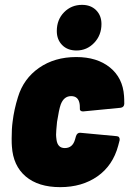

<svg xmlns="http://www.w3.org/2000/svg" viewBox="-20 -763 532 791"><path d="M29 -160Q28 -170 28 -192Q28 -234 32 -262Q38 -312 54 -363Q77 -439 141 -483.5Q205 -528 294 -528Q380 -528 433 -485Q486 -442 491 -368Q492 -357 492 -335Q491 -321 477 -319L323 -304H321Q315 -304 311.5 -307.5Q308 -311 309 -318Q309 -330 308 -335Q303 -367 273 -367Q243 -367 230 -332Q223 -312 215 -261Q211 -221 211 -208Q211 -200 213 -186Q218 -153 247 -153Q279 -153 289 -188L293 -202Q298 -217 311 -216L461 -202Q474 -201 473 -186L467 -163Q445 -81 381.5 -36.5Q318 8 228 8Q138 8 86 -36Q34 -80 29 -160ZM214 -635Q214 -682 244 -712.5Q274 -743 318 -743Q354 -743 376 -721Q398 -699 398 -664Q398 -618 368 -586.5Q338 -555 295 -555Q258 -555 236 -577.5Q214 -600 214 -635Z"/></svg>

Font: Barlow Semi Condensed Black
Style: Italic
Weight: 900
Width: 4
Italic angle: -7°
Designer: Jeremy Tribby
Foundry: Tribby Type
Version: Version 1.408